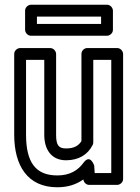

<svg xmlns="http://www.w3.org/2000/svg" viewBox="-20 -756 590 811"><path d="M259 -79C312 -79 351 -103 371 -143C373 -146 374 -150 374 -154V-503H450V-25H380L378 -56C378 -56 362 -108 333 -69C309 -36 275 -15 222 -15C130 -15 90 -71 90 -187V-503H167V-186C167 -126 196 -79 259 -79ZM259 -129C229 -129 217 -141 217 -186V-528C217 -539 207 -553 192 -553H65C54 -553 40 -543 40 -528V-187C40 -57 96 35 222 35C265 35 301 24 332 2C334 15 344 25 357 25H475C486 25 500 15 500 0V-528C500 -539 490 -553 475 -553H348C337 -553 324 -543 324 -528V-160C312 -141 294 -129 259 -129ZM407 -655H136V-686H407ZM432 -605C443 -605 457 -615 457 -630V-711C457 -722 447 -736 432 -736H111C100 -736 86 -726 86 -711V-630C86 -619 96 -605 111 -605Z"/></svg>

Font: Asimov
Style: NarOu
Weight: 500
Designer: Google
Version: Version 2.000980; 2014